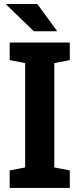

<svg xmlns="http://www.w3.org/2000/svg" viewBox="-20 -919 389 939"><path d="M27.3 0V-85.4L103 -100.1V-610.4L27.3 -625V-710.9H321.3V-625L245.6 -610.4V-100.1L321.3 -85.4V0ZM259.8 -766.1H255.9H145.5L10.7 -896.5L11.7 -899.4H162.6Z"/></svg>

Font: Robotiche
Style: Bold
Weight: 700
Designer: Google
Version: Version 2.001